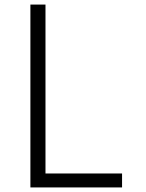

<svg xmlns="http://www.w3.org/2000/svg" viewBox="-20 -820 640 840"><path d="M113 0V-800H179V-61H514V0Z"/></svg>

Font: Victor Mono Thin Light
Style: Regular
Weight: 300
Monospace: yes
Version: Version 1.561;gftools[0.9.30]